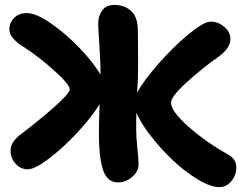

<svg xmlns="http://www.w3.org/2000/svg" viewBox="-20 -726 985 780"><path d="M22.9 -112.8Q22.9 -129.4 30.3 -143.3Q37.6 -157.2 58.1 -175.8Q130.9 -230 197 -288.3Q263.2 -346.7 263.2 -362.8Q263.2 -383.3 198.7 -440.7Q134.3 -498 78.1 -534.2Q18.1 -570.3 18.1 -606.9Q18.1 -633.8 37.6 -653.3Q57.1 -672.9 88.9 -672.9Q126.5 -672.9 187.5 -630.6Q248.5 -588.4 303.7 -530.5Q358.9 -472.7 388.2 -422.9Q388.7 -469.7 383.8 -542.5Q378.9 -615.2 378.9 -628.9Q378.9 -662.1 395.5 -684.1Q412.1 -706.1 443.8 -706.1Q485.4 -706.1 512.5 -681.6Q539.6 -657.2 540 -603Q540 -601.1 540.5 -557.4Q541 -513.7 541 -470.5Q541 -427.2 540 -404.8Q539.6 -395 537.1 -350.1Q563.5 -398.4 623.5 -466.8Q683.6 -535.2 745.8 -586.7Q808.1 -638.2 835.9 -638.2Q866.2 -638.2 891.1 -616.9Q916 -595.7 916 -567.9Q916 -531.7 871.1 -498Q800.3 -448.2 737.5 -390.9Q674.8 -333.5 674.8 -309.1Q674.8 -273.9 746.6 -210.7Q818.4 -147.5 901.9 -101.1Q921.9 -90.3 930.9 -77.4Q939.9 -64.5 939.9 -44.9Q939.9 -14.2 919.9 10Q899.9 34.2 871.1 34.2Q835.4 34.2 783.2 2.7Q731 -28.8 682.4 -74.7Q633.8 -120.6 592.5 -173.6Q551.3 -226.6 534.2 -268.1Q533.2 -243.2 533.2 -199.2Q533.2 -172.4 538.1 -123Q543 -73.7 543 -59.1Q543 -29.3 516.6 -7.1Q490.2 15.1 459 15.1Q436 15.1 420.4 0.7Q404.8 -13.7 396.7 -41.7Q388.7 -69.8 385.3 -103.3Q381.8 -136.7 381.8 -182.1Q381.8 -237.3 384.8 -303.2Q353.5 -251.5 295.7 -189Q237.8 -126.5 179.7 -82.3Q121.6 -38.1 92.8 -38.1Q64 -38.1 43.5 -60.8Q22.9 -83.5 22.9 -112.8Z"/></svg>

Font: Shantell Sans Irregular
Style: Bold
Weight: 700
Designer: Stephen Nixon, Anya Danilova, Shantell Martin
Foundry: Arrow Type
Version: Version 1.006;[9816181b4]